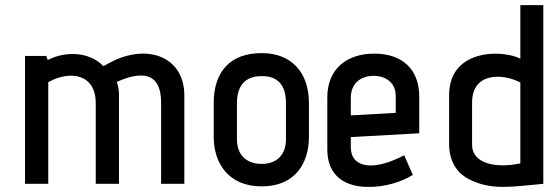

<svg xmlns="http://www.w3.org/2000/svg" viewBox="-20 -720 2185 752"><path d="M702 0V-346C702 -493 567 -548 427 -483C425 -482 399 -469 385 -461C329 -519 235 -520 167 -485L161 -501H78V0H169V-398C254 -446 355 -431 355 -316V0H446V-352C446 -368 442 -388 437 -399L461 -409C547 -441 611 -428 611 -318V0Z M1190 -316C1190 -437 1121 -512 1005 -512C884 -512 817 -442 817 -316V-184C817 -82 874 10 1005 10C1137 10 1190 -82 1190 -184ZM1100 -174C1100 -111 1061 -78 1005 -78C950 -78 908 -109 908 -174V-316C908 -400 956 -422 1005 -422C1050 -422 1100 -405 1100 -316Z M1563 -112C1442 -48 1354 -62 1354 -144V-183L1622 -198V-342C1622 -447 1557 -510 1446 -510C1337 -510 1262 -449 1262 -339V-134C1262 -30 1333 15 1432 12C1489 11 1550 -6 1597 -35ZM1530 -278 1354 -268V-338C1354 -386 1385 -423 1445 -423C1482 -423 1530 -403 1530 -343Z M1739 -157C1739 -85 1772 -41 1817 -18C1906 27 1983 11 2108 0V-700H2018V-490C1978 -511 1890 -521 1824 -490C1774 -467 1739 -422 1739 -346ZM2018 -80C1920 -59 1829 -81 1829 -152V-319C1829 -436 1947 -434 2018 -397Z"/></svg>

Font: Advent Pro
Style: SemiBold
Weight: 600
Designer: Andreas Kalpakidis
Foundry: Andreas Kalpakidis
Version: Version 2.002 2008